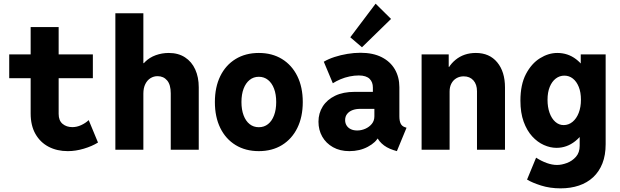

<svg xmlns="http://www.w3.org/2000/svg" viewBox="-20 -825 3415 1058"><path d="M353.5 7.8Q293.9 7.8 247.8 -16.4Q201.7 -40.5 175.3 -86.9Q148.9 -133.3 148.9 -199.7V-675.8H303.2V-197.3Q303.2 -160.6 324.7 -142.6Q346.2 -124.5 378.9 -124.5Q403.3 -124.5 427.2 -135.5Q451.2 -146.5 468.8 -163.1L520 -39.6Q486.8 -19 441.7 -5.6Q396.5 7.8 353.5 7.8ZM30.8 -394V-525.4H491.7V-394Z M615.7 0V-752H770V-477.1H797.9L746.6 -422.9Q754.4 -459.5 779.1 -483.9Q803.7 -508.3 838.1 -520.8Q872.6 -533.2 909.7 -533.2Q962.4 -533.2 999.5 -509Q1036.6 -484.9 1055.9 -442.1Q1075.2 -399.4 1075.2 -344.2V0H920.9V-310.5Q920.9 -358.4 900.9 -381.8Q880.9 -405.3 848.1 -405.3Q827.1 -405.3 809.3 -394.3Q791.5 -383.3 780.8 -361.8Q770 -340.3 770 -309.1V0Z M1406.2 7.8Q1333 7.8 1278.3 -25.6Q1223.6 -59.1 1193.8 -119.9Q1164.1 -180.7 1164.1 -262.7Q1164.1 -344.7 1193.8 -405.5Q1223.6 -466.3 1278.3 -499.8Q1333 -533.2 1406.2 -533.2Q1479.5 -533.2 1533.9 -499.8Q1588.4 -466.3 1618.4 -405.5Q1648.4 -344.7 1648.4 -262.7Q1648.4 -180.7 1618.4 -119.9Q1588.4 -59.1 1533.9 -25.6Q1479.5 7.8 1406.2 7.8ZM1406.2 -124Q1435.5 -124 1457 -141.1Q1478.5 -158.2 1490.2 -189.5Q1502 -220.7 1502 -262.7Q1502 -305.2 1490.2 -336.2Q1478.5 -367.2 1457 -384.5Q1435.5 -401.9 1406.2 -401.9Q1377 -401.9 1355.5 -384.5Q1334 -367.2 1322.3 -336.2Q1310.5 -305.2 1310.5 -262.7Q1310.5 -220.7 1322.3 -189.5Q1334 -158.2 1355.5 -141.1Q1377 -124 1406.2 -124Z M1905.3 7.8Q1853.5 7.8 1814.9 -13.9Q1776.4 -35.6 1755.6 -72.3Q1734.9 -108.9 1734.9 -154.3Q1734.9 -201.2 1758.5 -238.5Q1782.2 -275.9 1826.7 -297.4Q1871.1 -318.8 1933.6 -318.8H2059.6V-225.1H1963.9Q1941.4 -225.1 1922.9 -218.3Q1904.3 -211.4 1893.1 -197.5Q1881.8 -183.6 1881.8 -163.1Q1881.8 -146.5 1889.9 -133.5Q1897.9 -120.6 1912.8 -113.3Q1927.7 -106 1948.2 -106Q1971.2 -106 1992.9 -115.5Q2014.6 -125 2028.8 -142.3Q2043 -159.7 2043 -184.1V-248.5L2034.7 -270V-342.3Q2034.7 -357.4 2030.3 -369.4Q2025.9 -381.3 2016.8 -390.4Q2007.8 -399.4 1992.9 -404.3Q1978 -409.2 1957 -409.2Q1932.6 -409.2 1906.5 -403.8Q1880.4 -398.4 1856.7 -388.4Q1833 -378.4 1814 -366.2L1764.2 -484.9Q1789.6 -500 1823.5 -511Q1857.4 -522 1894.5 -528.1Q1931.6 -534.2 1966.3 -534.2Q2035.2 -534.2 2083 -510Q2130.9 -485.8 2155.8 -442.9Q2180.7 -399.9 2180.7 -344.2V-184.6Q2180.7 -159.2 2187.5 -144.8Q2194.3 -130.4 2209 -125L2220.2 -121.1L2167 7.8L2147.9 2Q2108.4 -10.7 2083.3 -34.4Q2058.1 -58.1 2052.2 -85.9L2089.4 -61H2021.5L2066.4 -72.3Q2052.2 -40.5 2007.3 -16.4Q1962.4 7.8 1905.3 7.8ZM1974.6 -564.5 1910.2 -619.6 2049.8 -804.7 2134.8 -720.7Z M2303.2 0V-525.4H2452.6V-456.5H2474.6L2433.6 -401.9Q2444.3 -458 2490.5 -495.6Q2536.6 -533.2 2602.1 -533.2Q2677.2 -533.2 2720 -481.4Q2762.7 -429.7 2762.7 -343.3V0H2608.4V-322.3Q2608.4 -359.9 2588.6 -382.1Q2568.8 -404.3 2535.2 -404.3Q2512.7 -404.3 2495.1 -394Q2477.5 -383.8 2467.5 -365Q2457.5 -346.2 2457.5 -320.8V0Z M3068.8 212.9Q3010.7 212.9 2961.4 197.3Q2912.1 181.6 2884.3 164.6L2934.1 43.9Q2963.9 63 2993.4 73.5Q3022.9 84 3049.3 84Q3074.7 84 3103.8 73.2Q3132.8 62.5 3153.6 39.1Q3174.3 15.6 3174.3 -21.5V-73.7H3160.2L3182.6 -123V-416.5L3145 -473.6H3180.2V-525.4H3317.4V-30.3Q3317.4 29.8 3299.6 75.2Q3281.7 120.6 3248.8 151.4Q3215.8 182.1 3170.2 197.5Q3124.5 212.9 3068.8 212.9ZM3046.4 -10.3Q3012.2 -10.3 2977.1 -25.9Q2941.9 -41.5 2912.6 -73.5Q2883.3 -105.5 2865.5 -154.5Q2847.7 -203.6 2847.7 -270.5Q2847.7 -358.9 2878.2 -417Q2908.7 -475.1 2955.6 -504.2Q3002.4 -533.2 3050.8 -533.2Q3109.4 -533.2 3154.3 -498.8Q3199.2 -464.4 3224.4 -406.7Q3249.5 -349.1 3249.5 -278.8Q3249.5 -206.1 3222.7 -145Q3195.8 -84 3149.7 -47.1Q3103.5 -10.3 3046.4 -10.3ZM3085.9 -135.7Q3113.3 -135.7 3135 -153.6Q3156.7 -171.4 3168.9 -202.9Q3181.2 -234.4 3181.2 -275.4Q3181.2 -316.4 3169.2 -346.2Q3157.2 -376 3136.7 -392.1Q3116.2 -408.2 3089.8 -408.2Q3063.5 -408.2 3042.5 -392.1Q3021.5 -376 3009.3 -346.2Q2997.1 -316.4 2997.1 -274.9Q2997.1 -234.9 3008.3 -203.4Q3019.5 -171.9 3039.8 -153.8Q3060.1 -135.7 3085.9 -135.7Z"/></svg>

Font: Reddit Mono ExtraBold
Style: Regular
Weight: 800
Monospace: yes
Designer: Stephen Hutchings
Foundry: Reddit
Version: Version 1.014